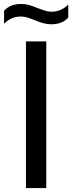

<svg xmlns="http://www.w3.org/2000/svg" viewBox="-58 -949 364 969"><path d="M73 0V-740H175.5V0ZM116.5 -847.5Q92.5 -857 78 -861.2Q63.5 -865.5 47.5 -865.5Q21.5 -865.5 1.8 -856.8Q-18 -848 -37.5 -829.5V-895Q-21.5 -912 -0.5 -920.5Q20.5 -929 48.5 -929Q69.5 -929 88.8 -923.5Q108 -918 132.5 -908Q156 -899 171 -894.5Q186 -890 202 -890Q227.5 -890 247.2 -898.8Q267 -907.5 286.5 -926V-860Q270.5 -843 249.5 -834.8Q228.5 -826.5 200.5 -826.5Q179.5 -826.5 160.2 -832Q141 -837.5 116.5 -847.5Z"/></svg>

Font: Encode Sans Semi Condensed Medium
Style: Regular
Weight: 500
Width: 4
Designer: Multiple Designers
Foundry: Impallari Type
Version: Version 2.000